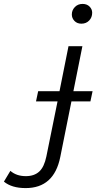

<svg xmlns="http://www.w3.org/2000/svg" viewBox="-180 -762 500 981"><path d="M-49 199Q-120 199 -160 166L-127 111Q-96 138 -48 138Q-5 138 20.5 114.5Q46 91 57 37L114 -244H4L15 -296H124L170 -526H241L195 -296H293L282 -244H185L128 40Q96 199 -49 199ZM236 -641Q214 -641 200.5 -655Q187 -669 187 -688Q187 -710 202.5 -726Q218 -742 242 -742Q264 -742 277.5 -728.5Q291 -715 291 -697Q291 -673 275.5 -657Q260 -641 236 -641Z"/></svg>

Font: Montserrat
Style: Italic
Weight: 400
Italic angle: -11.3°
Designer: Julieta Ulanovsky
Foundry: Julieta Ulanovsky
Version: Version 9.000; ttfautohint (v1.8.4.7-5d5b)